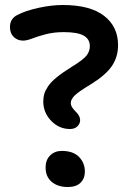

<svg xmlns="http://www.w3.org/2000/svg" viewBox="-20 -752 522 771"><path d="M261.2 -233.9Q217.3 -233.9 185.5 -266.8Q153.8 -299.8 153.8 -344.2Q153.8 -361.3 157.7 -374.8Q161.6 -388.2 173.1 -405.5Q184.6 -422.9 208.7 -442.4Q232.9 -461.9 270 -484.9Q314 -511.7 327.4 -528.8Q340.8 -545.9 340.8 -566.9Q340.8 -594.7 316.2 -608.9Q291.5 -623 235.8 -623Q196.3 -623 163.8 -614.5Q131.3 -606 109.4 -597.4Q87.4 -588.9 73.2 -588.9Q50.3 -588.9 35.2 -603.5Q20 -618.2 20 -643.1Q20 -677.2 49.8 -691.9Q83.5 -709.5 135.5 -720.7Q187.5 -731.9 231.9 -731.9Q341.8 -731.9 397.9 -688.5Q454.1 -645 454.1 -570.8Q454.1 -523.9 429.9 -487.8Q405.8 -451.7 347.2 -415Q295.9 -384.3 280 -368.7Q264.2 -353 264.2 -337.9Q264.2 -323.2 283 -304.9Q301.8 -286.6 301.8 -270Q301.8 -255.4 290.8 -244.6Q279.8 -233.9 261.2 -233.9ZM252 -1Q212.4 -1 187.7 -21.7Q163.1 -42.5 163.1 -79.1Q163.1 -109.9 181.4 -127.9Q199.7 -146 228 -146Q273.9 -146 297.4 -121.8Q320.8 -97.7 320.8 -63Q320.8 -35.6 303.5 -18.3Q286.1 -1 252 -1Z"/></svg>

Font: Shantell Sans Bouncy
Style: Regular
Weight: 500
Designer: Stephen Nixon, Anya Danilova, Shantell Martin
Foundry: Arrow Type
Version: Version 1.006;[9816181b4]